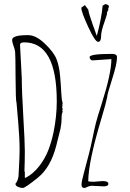

<svg xmlns="http://www.w3.org/2000/svg" viewBox="-20 -929 646 951"><path d="M488.3 -900.9 501.5 -908.7Q519.5 -905.8 519.5 -897Q519.5 -893.6 515.6 -885.7L516.6 -880.9L509.3 -865.7L510.3 -859.9Q506.8 -847.2 498.5 -823.2Q480.5 -773.9 480.5 -747.8Q480.5 -721.7 465.8 -721.7Q451.2 -721.7 417.2 -795.2Q383.3 -868.7 382.3 -890.6L400.4 -903.8L417.5 -880.9Q418.9 -864.3 438.7 -808.8Q458.5 -753.4 459.5 -751Q483.4 -840.3 488.3 -900.9ZM493.7 -5.9 434.6 -8.8Q423.3 -8.8 412.8 -3.4Q402.3 2 398.9 2Q383.8 2 383.8 -13.2Q383.8 -30.3 395.5 -72.3Q424.3 -176.8 436 -233.9Q447.8 -291 454.6 -318.4Q461.4 -345.7 483.4 -414.1Q531.7 -565.9 531.7 -636.2L438 -629.9Q432.1 -629.9 428 -635Q423.8 -640.1 423.8 -646Q423.8 -662.1 534.7 -662.1Q559.6 -662.1 559.6 -646Q559.6 -611.8 535.2 -536.4Q510.7 -460.9 510.7 -446.8Q505.4 -419.4 480.5 -335.9Q418 -127.9 417 -30.8Q426.8 -28.8 445.8 -28.8L487.8 -32.2Q516.6 -32.2 516.6 -19Q516.6 -5.9 493.7 -5.9ZM76.2 -146 77.1 -186Q77.1 -244.6 70.3 -322.3Q63.5 -399.9 62 -418.9Q57.6 -428.2 57.1 -544.2Q56.6 -660.2 54.9 -672.9Q53.2 -685.5 46.6 -703.1Q40 -720.7 40 -731Q40 -754.9 115.2 -754.9H120.1Q158.2 -754.9 202.1 -712.9Q246.1 -670.9 259.5 -637.2Q272.9 -603.5 277.3 -556.4Q281.7 -509.3 283.4 -470.2Q285.2 -431.2 290 -420.9L288.1 -394L291 -389.2L288.1 -380.9L291 -376Q285.2 -366.7 285.2 -348.1Q285.2 -329.6 283.2 -314Q281.2 -298.3 279.3 -289.6Q277.3 -280.8 272.7 -263.4Q268.1 -246.1 258.8 -208Q231.4 -100.6 168 -49.3Q104.5 2 93 2Q81.5 2 69.6 -3.2Q57.6 -8.3 56.2 -18.1Q70.3 -36.1 71.8 -58.1ZM79.1 -708 87.9 -542Q87.9 -477.5 95.5 -350.8Q103 -224.1 103 -179.4Q103 -134.8 101.1 -81.1L103 -77.1V-48.8H107.9Q145.5 -68.8 174.3 -106.2Q203.1 -143.6 219 -184.3Q234.9 -225.1 245.1 -273.4Q261.2 -352.5 261.2 -426.8Q261.2 -719.2 100.1 -719.2Q80.1 -719.2 79.1 -708Z"/></svg>

Font: Amatic SC
Style: Regular
Weight: 400
Version: Version 1.004